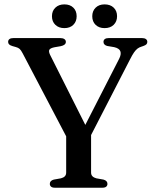

<svg xmlns="http://www.w3.org/2000/svg" viewBox="-20 -878 722 898"><path d="M396 -227 306.5 -208 86 -628.5Q78.5 -643 72 -649Q65.5 -655 54 -658L38 -662.5Q26.5 -666 22.2 -670.8Q18 -675.5 18 -682Q18 -690.5 24.2 -695.2Q30.5 -700 43.5 -700H261Q274 -700 281 -695.2Q288 -690.5 288 -682Q288 -667 264 -662L235 -657Q215.5 -653 211 -645.5Q206.5 -638 214 -622L393 -266L353 -243L537 -602.5Q548 -624 543 -638Q538 -652 514 -657.5L481.5 -663Q473.5 -665 468.8 -669.8Q464 -674.5 464 -682Q464 -690.5 470.2 -695.2Q476.5 -700 489 -700H643.5Q656 -700 662.5 -695.2Q669 -690.5 669 -682Q669 -675.5 665 -671Q661 -666.5 649.5 -662.5L642 -660Q631.5 -657 623.2 -650.8Q615 -644.5 606.8 -632.8Q598.5 -621 587.5 -599ZM289.5 -254 406 -254.5V-71Q406 -60 412.5 -53.5Q419 -47 430.5 -44L464 -38Q482.5 -33 482.5 -18Q482.5 -10 476.8 -5Q471 0 458.5 0H237Q224.5 0 218.8 -5Q213 -10 213 -18Q213 -33 231.5 -38L265 -44Q277 -47 283.2 -53.5Q289.5 -60 289.5 -71ZM281 -746.5Q255 -746.5 239 -761.8Q223 -777 223 -802Q223 -827 239 -842.2Q255 -857.5 281 -857.5Q307.5 -857.5 323 -842.2Q338.5 -827 338.5 -802Q338.5 -777.5 323 -762Q307.5 -746.5 281 -746.5ZM469 -746.5Q443 -746.5 427.2 -761.8Q411.5 -777 411.5 -802Q411.5 -826.5 427.2 -842Q443 -857.5 469 -857.5Q496 -857.5 511.8 -842.2Q527.5 -827 527.5 -802Q527.5 -777.5 511.8 -762Q496 -746.5 469 -746.5Z"/></svg>

Font: Fraunces
Style: Regular
Weight: 400
Version: Version 1.000;[b76b70a41]